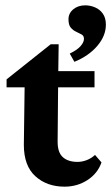

<svg xmlns="http://www.w3.org/2000/svg" viewBox="-20 -697 421 727"><path d="M364.3 -82Q349.6 -40 311 -15.1Q272.5 9.8 224.6 9.8Q157.2 9.8 113.8 -29.8Q70.3 -69.3 70.3 -148.4L73.2 -366.2H4.9V-396.5L171.9 -529.3H202.1L200.2 -391.6L198.2 -160.2Q198.2 -119.1 218.3 -101.6Q238.3 -84 273.4 -84Q291 -84 308.6 -90.8Q326.2 -97.7 339.8 -110.4ZM151.4 -366.2V-427.7H337.9V-366.2ZM261.7 -462.9 244.1 -494.1Q272.5 -507.8 285.2 -522.5Q297.9 -537.1 297.9 -549.8Q297.9 -561.5 289.1 -566.4Q280.3 -571.3 268.6 -576.7Q256.8 -582 248 -592.3Q239.3 -602.5 239.3 -624Q239.3 -646.5 257.3 -661.6Q275.4 -676.8 302.7 -676.8Q322.3 -676.8 340.3 -668.9Q358.4 -661.1 369.6 -645Q380.9 -628.9 380.9 -603.5Q380.9 -561.5 348.6 -523.4Q316.4 -485.4 261.7 -462.9Z"/></svg>

Font: Crimson Pro ExtraLight
Style: Bold
Weight: 700
Version: Version 1.002